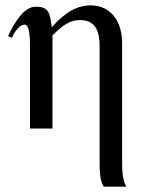

<svg xmlns="http://www.w3.org/2000/svg" viewBox="-20 -480 552 717"><path d="M452 217C441 199 436 171 436 132V-319C436 -400 394 -460 318 -460C272 -460 226 -438 174 -379H173C167 -436 159 -455 113 -455C70 -455 35 -398 10 -345L24 -339C33 -358 51 -388 72 -388C80 -388 92 -379 92 -313V0H176V-348C220 -392 246 -405 279 -405C329 -405 352 -374 352 -308V131C352 186 359 202 367 217Z"/></svg>

Font: STIXGeneral
Style: Regular
Weight: 400
Designer: MicroPress Inc., with final additions and corrections provided by Coen Hoffman, Elsevier (retired)
Version: Version 1.1.0